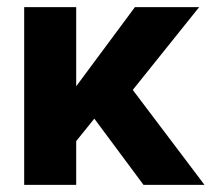

<svg xmlns="http://www.w3.org/2000/svg" viewBox="-20 -520 595 540"><path d="M48 -500V0H194.3V-500ZM359.5 -500 130.3 -191.1 180.4 -105.9 245.3 -186.3 383.7 0H555.2L353.4 -267.1L540.2 -500Z"/></svg>

Font: Overused Grotesk Light
Style: Regular
Weight: 300
Designer: RandomMaerks
Version: Version 0.005